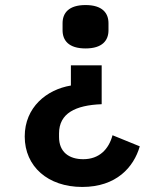

<svg xmlns="http://www.w3.org/2000/svg" viewBox="-20 -547 640 761"><path d="M306 194C441 194 510 116 534 33L426 -11C411 45 373 84 310 84C254 84 214 56 214 -4V-18C214 -98 279 -130 383 -134V-288H261V-208C165 -192 78 -122 78 -6C78 113 170 194 306 194ZM319 -355C386 -355 410 -387 410 -427V-455C410 -495 386 -527 319 -527C252 -527 228 -495 228 -455V-427C228 -387 252 -355 319 -355Z"/></svg>

Font: IBM Mono SemiBold
Style: Regular
Weight: 600
Monospace: yes
Designer: Mike Abbink, Paul van der Laan, Pieter van Rosmalen
Foundry: Bold Monday
Version: Version 2.3